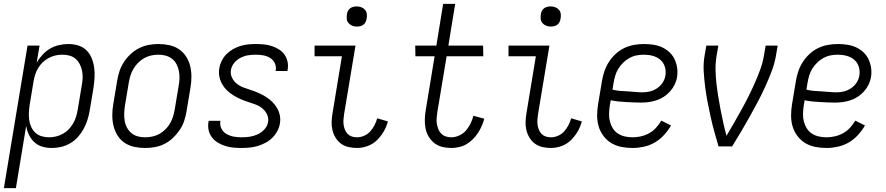

<svg xmlns="http://www.w3.org/2000/svg" viewBox="-46 -755 4566 990"><path d="M-26 215 96 -520H158L143 -432Q156 -454 173.5 -473Q191 -492 212.5 -504.5Q234 -517 258.5 -522.5Q283 -528 306 -528Q333 -528 357.5 -520.5Q382 -513 399.5 -496Q417 -479 426.5 -455.5Q436 -432 439.5 -407Q443 -382 441.5 -355.5Q440 -329 436 -302L416 -182Q412 -159 404.5 -135.5Q397 -112 385 -90Q373 -68 355.5 -48.5Q338 -29 315.5 -16Q293 -3 269 2.5Q245 8 221 8Q195 8 171.5 1Q148 -6 131 -22Q114 -38 103.5 -59.5Q93 -81 89 -106L36 215ZM207 -47Q225 -47 243.5 -51.5Q262 -56 279 -65.5Q296 -75 309.5 -89.5Q323 -104 332.5 -121Q342 -138 347 -155.5Q352 -173 355 -191L375 -311Q379 -331 380 -350.5Q381 -370 377.5 -388Q374 -406 366 -422.5Q358 -439 344.5 -451Q331 -463 313 -468Q295 -473 275 -473Q257 -473 239.5 -469Q222 -465 205 -456Q188 -447 174 -433.5Q160 -420 150.5 -404Q141 -388 135.5 -370.5Q130 -353 127 -335L107 -215Q104 -195 103 -175.5Q102 -156 104.5 -137Q107 -118 115 -100.5Q123 -83 136.5 -70.5Q150 -58 168.5 -52.5Q187 -47 207 -47Z M702 8Q673 8 645.5 2Q618 -4 596 -19Q574 -34 560 -56.5Q546 -79 539.5 -105.5Q533 -132 533 -160.5Q533 -189 538 -218L558 -338Q562 -363 570 -387.5Q578 -412 592.5 -434.5Q607 -457 627.5 -476Q648 -495 672 -507Q696 -519 721 -523.5Q746 -528 771 -528Q800 -528 827.5 -522Q855 -516 877 -501Q899 -486 913.5 -463.5Q928 -441 934.5 -414.5Q941 -388 941 -359.5Q941 -331 936 -302L916 -182Q912 -157 904 -132.5Q896 -108 881 -85.5Q866 -63 846 -44Q826 -25 802 -13Q778 -1 752.5 3.5Q727 8 702 8ZM702 -47Q720 -47 739.5 -51Q759 -55 776 -64.5Q793 -74 807.5 -88.5Q822 -103 831.5 -120Q841 -137 846.5 -155Q852 -173 855 -191L875 -311Q879 -331 879.5 -350.5Q880 -370 876.5 -388.5Q873 -407 864.5 -423.5Q856 -440 841.5 -451.5Q827 -463 809 -468Q791 -473 771 -473Q753 -473 734 -469Q715 -465 698 -455.5Q681 -446 666.5 -431.5Q652 -417 642 -400Q632 -383 626.5 -365Q621 -347 618 -329L598 -209Q595 -189 594.5 -169.5Q594 -150 597 -131.5Q600 -113 609 -96.5Q618 -80 632 -68.5Q646 -57 664 -52Q682 -47 702 -47Z M1200 8Q1178 8 1156.5 6Q1135 4 1115 -2.5Q1095 -9 1077.5 -19.5Q1060 -30 1047.5 -46Q1035 -62 1030 -83Q1025 -104 1029 -126L1030 -132H1091L1090 -129Q1087 -108 1096.5 -90.5Q1106 -73 1123 -63.5Q1140 -54 1159.5 -50.5Q1179 -47 1200 -47Q1221 -47 1241.5 -50Q1262 -53 1282 -62Q1302 -71 1317.5 -88Q1333 -105 1336 -125Q1340 -147 1330.5 -166Q1321 -185 1305 -197.5Q1289 -210 1269.5 -217Q1250 -224 1230 -230.5Q1210 -237 1191 -245.5Q1172 -254 1155 -265Q1138 -276 1123.5 -290Q1109 -304 1099 -322Q1089 -340 1085 -361Q1081 -382 1085 -404Q1088 -423 1097.5 -442Q1107 -461 1122 -476Q1137 -491 1155.5 -501.5Q1174 -512 1193.5 -518Q1213 -524 1233 -526Q1253 -528 1273 -528Q1294 -528 1315 -526Q1336 -524 1355.5 -517.5Q1375 -511 1392 -500.5Q1409 -490 1420.5 -474Q1432 -458 1436.5 -437.5Q1441 -417 1437 -395L1436 -389H1375L1376 -393Q1379 -413 1370.5 -430Q1362 -447 1346.5 -456.5Q1331 -466 1312 -469.5Q1293 -473 1273 -473Q1253 -473 1233.5 -470Q1214 -467 1195 -457.5Q1176 -448 1162 -431Q1148 -414 1145 -395Q1141 -373 1150.5 -354Q1160 -335 1176 -322.5Q1192 -310 1212 -303Q1232 -296 1251.5 -289.5Q1271 -283 1290 -274.5Q1309 -266 1326 -255Q1343 -244 1357.5 -230Q1372 -216 1382.5 -198Q1393 -180 1397 -159.5Q1401 -139 1397 -117Q1394 -97 1383 -77.5Q1372 -58 1356.5 -43Q1341 -28 1321.5 -18Q1302 -8 1282 -2Q1262 4 1241 6Q1220 8 1200 8Z M1795 8Q1772 8 1750.5 3Q1729 -2 1712 -14.5Q1695 -27 1684 -45.5Q1673 -64 1668 -85Q1663 -106 1664 -128.5Q1665 -151 1669 -174L1717 -465H1576V-520H1787L1728 -165Q1726 -151 1725 -137.5Q1724 -124 1726 -110.5Q1728 -97 1733 -85Q1738 -73 1747 -64Q1756 -55 1768.5 -51Q1781 -47 1795 -47Q1813 -47 1831.5 -55Q1850 -63 1863 -77.5Q1876 -92 1885 -109.5Q1894 -127 1899 -145L1954 -129Q1947 -102 1932.5 -77Q1918 -52 1897.5 -32Q1877 -12 1849.5 -2Q1822 8 1795 8ZM1794 -618Q1781 -618 1770 -622.5Q1759 -627 1751 -636Q1743 -645 1742 -657.5Q1741 -670 1743 -683Q1744 -691 1748.5 -699.5Q1753 -708 1760.5 -713Q1768 -718 1776.5 -720Q1785 -722 1793 -722Q1806 -722 1817.5 -717.5Q1829 -713 1836.5 -704Q1844 -695 1845.5 -682.5Q1847 -670 1844 -657Q1843 -649 1838.5 -640.5Q1834 -632 1827 -627Q1820 -622 1811 -620Q1802 -618 1794 -618Z M2281 8Q2257 8 2234.5 2.5Q2212 -3 2194.5 -16.5Q2177 -30 2165 -49.5Q2153 -69 2148.5 -91.5Q2144 -114 2144.5 -138Q2145 -162 2149 -186L2195 -465H2096L2095 -520H2204L2239 -735H2301L2266 -520H2445L2446 -465H2257L2209 -177Q2207 -162 2205.5 -146.5Q2204 -131 2206.5 -117Q2209 -103 2214 -89.5Q2219 -76 2229 -66Q2239 -56 2252.5 -51.5Q2266 -47 2281 -47Q2301 -47 2322 -56.5Q2343 -66 2357 -82.5Q2371 -99 2380.5 -118.5Q2390 -138 2395 -158L2451 -143Q2446 -124 2438 -105.5Q2430 -87 2418.5 -69.5Q2407 -52 2392 -37Q2377 -22 2359 -11.5Q2341 -1 2321 3.5Q2301 8 2281 8Z M2795 8Q2772 8 2750.5 3Q2729 -2 2712 -14.5Q2695 -27 2684 -45.5Q2673 -64 2668 -85Q2663 -106 2664 -128.5Q2665 -151 2669 -174L2717 -465H2576V-520H2787L2728 -165Q2726 -151 2725 -137.5Q2724 -124 2726 -110.5Q2728 -97 2733 -85Q2738 -73 2747 -64Q2756 -55 2768.5 -51Q2781 -47 2795 -47Q2813 -47 2831.5 -55Q2850 -63 2863 -77.5Q2876 -92 2885 -109.5Q2894 -127 2899 -145L2954 -129Q2947 -102 2932.5 -77Q2918 -52 2897.5 -32Q2877 -12 2849.5 -2Q2822 8 2795 8ZM2794 -618Q2781 -618 2770 -622.5Q2759 -627 2751 -636Q2743 -645 2742 -657.5Q2741 -670 2743 -683Q2744 -691 2748.5 -699.5Q2753 -708 2760.5 -713Q2768 -718 2776.5 -720Q2785 -722 2793 -722Q2806 -722 2817.5 -717.5Q2829 -713 2836.5 -704Q2844 -695 2845.5 -682.5Q2847 -670 2844 -657Q2843 -649 2838.5 -640.5Q2834 -632 2827 -627Q2820 -622 2811 -620Q2802 -618 2794 -618Z M3216 8Q3186 8 3158 2.5Q3130 -3 3106.5 -17Q3083 -31 3066 -53.5Q3049 -76 3041 -102.5Q3033 -129 3033 -158.5Q3033 -188 3038 -218L3058 -338Q3062 -363 3070.5 -388Q3079 -413 3093.5 -435.5Q3108 -458 3128.5 -477Q3149 -496 3173.5 -507.5Q3198 -519 3223.5 -523.5Q3249 -528 3274 -528Q3298 -528 3322 -524.5Q3346 -521 3367 -511.5Q3388 -502 3405 -486.5Q3422 -471 3432 -450Q3442 -429 3445.5 -405.5Q3449 -382 3445 -357Q3442 -338 3432.5 -318.5Q3423 -299 3408.5 -283Q3394 -267 3376 -255.5Q3358 -244 3338 -237.5Q3318 -231 3298 -228.5Q3278 -226 3258 -226Q3238 -226 3218.5 -227Q3199 -228 3179.5 -229Q3160 -230 3140.5 -232Q3121 -234 3103 -238L3098 -209Q3095 -188 3094.5 -167.5Q3094 -147 3099 -128Q3104 -109 3114 -93Q3124 -77 3140 -66.5Q3156 -56 3175.5 -51.5Q3195 -47 3216 -47Q3237 -47 3259 -52Q3281 -57 3301 -68Q3321 -79 3336.5 -96Q3352 -113 3364 -133L3414 -108Q3399 -82 3378 -59Q3357 -36 3330.5 -20.5Q3304 -5 3274 1.5Q3244 8 3216 8ZM3267 -279Q3286 -279 3305 -283.5Q3324 -288 3341.5 -299.5Q3359 -311 3370.5 -328.5Q3382 -346 3385 -365Q3389 -389 3382 -411Q3375 -433 3358.5 -447Q3342 -461 3320 -467Q3298 -473 3274 -473Q3256 -473 3237 -469.5Q3218 -466 3200.5 -456.5Q3183 -447 3168 -432.5Q3153 -418 3142.5 -401Q3132 -384 3126.5 -365.5Q3121 -347 3118 -329L3112 -293Q3130 -288 3149.5 -286.5Q3169 -285 3189 -284Q3209 -283 3228 -281Q3247 -279 3267 -279Z M3659 0Q3648 -37 3637.5 -75Q3627 -113 3618.5 -151.5Q3610 -190 3602.5 -228.5Q3595 -267 3590 -306.5Q3585 -346 3582.5 -386.5Q3580 -427 3587 -468L3596 -520H3658L3649 -468Q3643 -432 3643.5 -396.5Q3644 -361 3648 -326Q3652 -291 3657.5 -257Q3663 -223 3669.5 -189Q3676 -155 3683.5 -121.5Q3691 -88 3700 -55Q3720 -88 3739 -121.5Q3758 -155 3777 -189Q3796 -223 3813 -257Q3830 -291 3845.5 -326Q3861 -361 3874 -396.5Q3887 -432 3893 -468L3902 -520H3964L3955 -468Q3948 -427 3932.5 -386.5Q3917 -346 3899 -306.5Q3881 -267 3860.5 -228.5Q3840 -190 3818.5 -151.5Q3797 -113 3774.5 -75Q3752 -37 3729 0Z M4216 8Q4186 8 4158 2.5Q4130 -3 4106.5 -17Q4083 -31 4066 -53.5Q4049 -76 4041 -102.5Q4033 -129 4033 -158.5Q4033 -188 4038 -218L4058 -338Q4062 -363 4070.5 -388Q4079 -413 4093.5 -435.5Q4108 -458 4128.5 -477Q4149 -496 4173.5 -507.5Q4198 -519 4223.5 -523.5Q4249 -528 4274 -528Q4298 -528 4322 -524.5Q4346 -521 4367 -511.5Q4388 -502 4405 -486.5Q4422 -471 4432 -450Q4442 -429 4445.5 -405.5Q4449 -382 4445 -357Q4442 -338 4432.5 -318.5Q4423 -299 4408.5 -283Q4394 -267 4376 -255.5Q4358 -244 4338 -237.5Q4318 -231 4298 -228.5Q4278 -226 4258 -226Q4238 -226 4218.5 -227Q4199 -228 4179.5 -229Q4160 -230 4140.5 -232Q4121 -234 4103 -238L4098 -209Q4095 -188 4094.5 -167.5Q4094 -147 4099 -128Q4104 -109 4114 -93Q4124 -77 4140 -66.5Q4156 -56 4175.5 -51.5Q4195 -47 4216 -47Q4237 -47 4259 -52Q4281 -57 4301 -68Q4321 -79 4336.5 -96Q4352 -113 4364 -133L4414 -108Q4399 -82 4378 -59Q4357 -36 4330.5 -20.5Q4304 -5 4274 1.5Q4244 8 4216 8ZM4267 -279Q4286 -279 4305 -283.5Q4324 -288 4341.5 -299.5Q4359 -311 4370.5 -328.5Q4382 -346 4385 -365Q4389 -389 4382 -411Q4375 -433 4358.5 -447Q4342 -461 4320 -467Q4298 -473 4274 -473Q4256 -473 4237 -469.5Q4218 -466 4200.5 -456.5Q4183 -447 4168 -432.5Q4153 -418 4142.5 -401Q4132 -384 4126.5 -365.5Q4121 -347 4118 -329L4112 -293Q4130 -288 4149.5 -286.5Q4169 -285 4189 -284Q4209 -283 4228 -281Q4247 -279 4267 -279Z"/></svg>

Font: Iosevka Curly Light
Style: Italic
Weight: 300
Italic angle: -9°
Monospace: yes
Designer: Belleve Invis
Foundry: Belleve Invis
Version: Version 22.1.2; ttfautohint (v1.8.4)